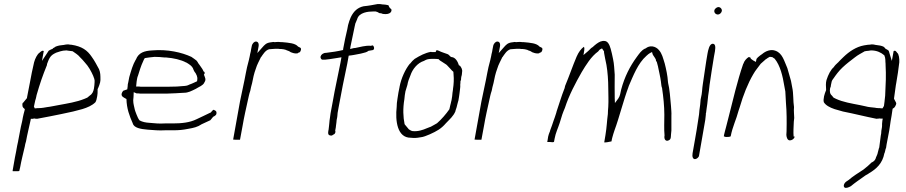

<svg xmlns="http://www.w3.org/2000/svg" viewBox="-20 -711 4494 952"><path d="M91 -193C90 -178 97 -176 103 -170L102 -164C99 -152 95 -139 93 -127C92 -119 90 -111 89 -106C85 -91 82 -75 79 -59C76 -43 73 -27 70 -12V-11C66 4 64 19 61 34V35C58 48 56 59 54 70L44 127C43 132 42 136 43 138H71C72 138 74 137 76 136C77 133 77 128 80 118C86 84 95 50 103 15C104 7 106 0 109 -10C115 -44 124 -79 131 -112L133 -122H145L148 -124C154 -122 153 -123 164 -122L227 -134C264 -141 301 -149 342 -158L388 -170C414 -178 437 -188 453 -204C457 -210 460 -221 462 -234C464 -243 464 -254 464 -264V-269C469 -279 478 -301 478 -314C478 -338 478 -351 471 -368C460 -388 449 -410 435 -429C413 -462 386 -481 335 -489C330 -489 324 -490 318 -491C312 -491 303 -490 295 -488H294C281 -487 269 -485 256 -480C254 -478 249 -475 243 -472L241 -469C235 -467 231 -465 222 -460C219 -457 217 -452 214 -448L188 -409L197 -458C191 -461 188 -460 176 -450V-449H175C165 -442 154 -421 149 -402C141 -368 134 -334 128 -300C124 -276 118 -252 114 -228V-225L95 -202L93 -201C93 -201 91 -198 91 -195ZM148 -184 149 -186C150 -194 153 -202 154 -209V-210C157 -220 160 -229 161 -237V-238C178 -297 191 -335 213 -389V-393C217 -402 220 -414 227 -425C234 -437 246 -444 255 -448H256V-449C269 -453 287 -461 308 -461H310C314 -460 318 -460 323 -459C326 -459 332 -458 333 -458L338 -457H340C352 -448 366 -441 378 -426C385 -419 393 -411 400 -402C419 -382 432 -358 443 -333V-332C444 -328 451 -317 449 -303C448 -299 449 -295 448 -289L447 -281L446 -274V-273C443 -258 439 -246 425 -237L413 -227L399 -221C360 -205 314 -198 271 -190L239 -184C230 -182 221 -181 214 -180C203 -178 187 -175 174 -175H168C167 -175 163 -174 158 -174H152ZM238 -174Z M583 -246C581 -232 593 -228 607 -220C608 -173 622 -136 638 -100H639L638 -99C645 -77 676 -71 713 -68C741 -66 769 -63 799 -65H839C867 -65 887 -67 912 -72C941 -77 959 -81 980 -95L981 -96H982C997 -103 1009 -108 1023 -115C1028 -121 1033 -127 1037 -132C1042 -134 1052 -140 1053 -146C1055 -158 1051 -161 1045 -164H1044C1038 -171 1033 -162 1025 -153L1022 -152C1000 -142 980 -131 955 -120C921 -103 880 -99 836 -99H797C769 -97 744 -100 721 -102C703 -103 687 -106 672 -114C666 -121 661 -133 657 -143C653 -154 649 -162 646 -178C643 -192 638 -207 642 -230L643 -254L657 -248H666C670 -247 673 -247 676 -247H810C838 -248 864 -249 891 -251H892C914 -251 929 -260 950 -270C969 -282 985 -286 993 -301V-302C1004 -317 996 -327 991 -341L994 -345L995 -350C994 -352 993 -355 993 -355L990 -356C986 -365 982 -372 975 -381C971 -386 968 -392 962 -399H961L962 -400C960 -404 957 -407 954 -411C945 -417 939 -423 929 -429C882 -451 810 -468 734 -461C696 -459 667 -450 654 -416V-415H653C638 -389 631 -363 621 -329L616 -303C614 -297 613 -290 613 -284V-283C613 -283 613 -281 612 -275L611 -268L591 -261C588 -258 584 -251 583 -246ZM662 -331 663 -332C671 -357 678 -383 691 -410C691 -412 696 -420 698 -423C714 -426 729 -427 746 -429H747C763 -429 777 -428 796 -426H804C841 -423 877 -415 903 -401H904C915 -394 933 -385 939 -367V-366C942 -358 946 -353 950 -348C952 -342 961 -333 958 -314L957 -308C945 -303 935 -297 920 -292C916 -290 909 -286 897 -285C871 -282 843 -281 816 -281H677C676 -281 674 -281 669 -282H655C656 -297 658 -315 662 -331Z M1136 -19C1140 -19 1145 -18 1151 -18H1170L1183 -88C1190 -130 1200 -173 1209 -214C1213 -231 1215 -244 1221 -261C1223 -273 1226 -284 1230 -299C1234 -321 1240 -348 1248 -369C1255 -393 1266 -410 1274 -428L1276 -429V-430C1283 -439 1295 -462 1315 -467H1317C1319 -467 1324 -468 1330 -468C1332 -468 1338 -469 1344 -469H1360C1365 -468 1369 -468 1375 -468C1379 -468 1380 -467 1382 -467H1384C1386 -466 1396 -465 1400 -463V-462C1403 -461 1410 -459 1414 -457L1422 -452C1429 -449 1439 -446 1447 -446C1458 -446 1456 -447 1460 -450L1464 -451C1471 -453 1477 -472 1468 -475L1458 -480C1444 -497 1412 -499 1380 -502C1376 -502 1370 -502 1363 -503C1357 -503 1347 -503 1342 -502H1341C1340 -502 1337 -503 1336 -503C1332 -502 1325 -502 1322 -501H1321C1300 -498 1293 -490 1279 -474L1256 -448L1262 -480C1265 -496 1259 -505 1249 -505C1240 -505 1230 -495 1228 -481L1225 -466C1224 -459 1223 -452 1220 -442L1219 -436C1218 -429 1216 -423 1215 -418V-417C1212 -404 1209 -393 1205 -378C1203 -369 1201 -358 1199 -349C1191 -304 1179 -254 1170 -208Z M1570 -432C1567 -423 1574 -414 1580 -415H1591C1610 -417 1618 -418 1642 -422L1673 -427L1668 -399C1656 -336 1641 -273 1630 -208L1619 -149C1618 -141 1617 -134 1616 -127C1614 -118 1614 -110 1613 -102C1612 -97 1612 -91 1611 -83C1610 -77 1610 -72 1609 -66L1608 -63C1605 -46 1609 -40 1619 -39H1626C1628 -40 1629 -42 1639 -47C1644 -55 1644 -58 1642 -63L1645 -79C1646 -85 1646 -92 1648 -103C1648 -111 1650 -121 1652 -130L1653 -139L1654 -151L1659 -179C1672 -252 1687 -325 1702 -396L1709 -435C1730 -437 1746 -441 1768 -445L1780 -448C1788 -450 1799 -452 1807 -459C1815 -461 1823 -461 1830 -463C1839 -469 1834 -483 1828 -486L1819 -484H1817C1793 -486 1766 -478 1741 -473H1739C1735 -473 1732 -472 1728 -471L1716 -468L1718 -481C1724 -511 1731 -542 1737 -572C1738 -579 1740 -585 1741 -590V-592C1744 -599 1747 -606 1751 -616C1760 -650 1807 -654 1828 -654H1843C1850 -652 1854 -651 1861 -646C1865 -646 1868 -645 1869 -645H1871C1875 -642 1883 -641 1892 -641C1909 -641 1919 -648 1921 -658C1922 -665 1919 -668 1914 -670C1910 -675 1908 -680 1906 -685C1896 -687 1888 -689 1879 -689H1877C1868 -691 1862 -691 1853 -691C1832 -687 1806 -682 1783 -680C1755 -674 1734 -657 1719 -625C1717 -621 1715 -614 1712 -607L1706 -587L1702 -566C1694 -534 1688 -503 1682 -471L1681 -463C1656 -457 1624 -452 1597 -449H1596C1583 -449 1572 -440 1570 -432Z M1951 -223C1948 -206 1947 -193 1947 -183V-182C1939 -111 1950 -28 2016 -28H2017C2034 -26 2048 -27 2063 -30H2064C2082 -32 2093 -38 2111 -45C2146 -61 2167 -72 2191 -100C2211 -121 2228 -135 2238 -159L2239 -164C2243 -173 2245 -183 2248 -195C2249 -201 2252 -208 2253 -213L2256 -231C2258 -240 2258 -249 2260 -261C2261 -272 2263 -282 2262 -289V-291C2263 -297 2263 -302 2263 -308L2264 -310L2266 -316C2266 -318 2266 -323 2267 -328V-329C2269 -335 2271 -343 2271 -351V-353C2274 -365 2268 -376 2260 -386H2256C2250 -405 2239 -426 2220 -428H2218C2215 -430 2213 -430 2210 -434C2203 -443 2198 -443 2181 -449C2160 -455 2146 -467 2143 -460L2140 -453H2120L2117 -454C2088 -449 2062 -435 2036 -419C2028 -413 2021 -405 2013 -395H2012C1990 -368 1969 -323 1961 -280V-279C1957 -261 1954 -244 1951 -223ZM1990 -256V-257C1993 -267 1996 -277 2000 -290C2002 -304 2009 -324 2015 -337C2025 -368 2050 -399 2082 -409C2085 -410 2094 -417 2106 -418C2110 -419 2117 -419 2121 -419H2136C2140 -419 2145 -419 2152 -418H2154C2159 -412 2163 -410 2171 -405L2191 -392C2192 -392 2196 -388 2197 -387C2202 -381 2207 -377 2214 -369C2218 -364 2223 -359 2228 -355L2229 -340C2231 -320 2230 -294 2226 -269V-267C2224 -256 2223 -245 2222 -234L2219 -215C2218 -209 2216 -205 2216 -203V-202C2213 -193 2212 -184 2209 -173L2208 -169C2192 -146 2169 -119 2147 -100C2143 -98 2139 -96 2133 -92L2115 -82H2114C2107 -79 2101 -77 2096 -75C2078 -67 2052 -58 2026 -61H2025C2016 -63 2011 -68 2007 -70C2000 -78 1994 -86 1987 -94L1986 -96C1979 -130 1977 -172 1985 -219C1986 -233 1988 -246 1990 -256ZM2111 -45Z M2333 -19C2337 -19 2342 -18 2348 -18H2367L2380 -88C2387 -130 2397 -173 2406 -214C2410 -231 2412 -244 2418 -261C2420 -273 2423 -284 2427 -299C2431 -321 2437 -348 2445 -369C2452 -393 2463 -410 2471 -428L2473 -429V-430C2480 -439 2492 -462 2512 -467H2514C2516 -467 2521 -468 2527 -468C2529 -468 2535 -469 2541 -469H2557C2562 -468 2566 -468 2572 -468C2576 -468 2577 -467 2579 -467H2581C2583 -466 2593 -465 2597 -463V-462C2600 -461 2607 -459 2611 -457L2619 -452C2626 -449 2636 -446 2644 -446C2655 -446 2653 -447 2657 -450L2661 -451C2668 -453 2674 -472 2665 -475L2655 -480C2641 -497 2609 -499 2577 -502C2573 -502 2567 -502 2560 -503C2554 -503 2544 -503 2539 -502H2538C2537 -502 2534 -503 2533 -503C2529 -502 2522 -502 2519 -501H2518C2497 -498 2490 -490 2476 -474L2453 -448L2459 -480C2462 -496 2456 -505 2446 -505C2437 -505 2427 -495 2425 -481L2422 -466C2421 -459 2420 -452 2417 -442L2416 -436C2415 -429 2413 -423 2412 -418V-417C2409 -404 2406 -393 2402 -378C2400 -369 2398 -358 2396 -349C2388 -304 2376 -254 2367 -208Z M2695 -15C2695 -14 2693 -9 2694 -7H2707C2712 -6 2715 -6 2722 -6C2723 -6 2726 -7 2727 -8L2730 -24C2735 -52 2747 -76 2755 -101L2768 -143C2772 -155 2776 -164 2781 -176C2802 -241 2834 -300 2864 -353C2885 -388 2911 -431 2946 -456C2949 -459 2951 -464 2957 -467L2965 -471C2968 -466 2973 -459 2975 -456V-450C2978 -429 2982 -416 2987 -389C2993 -354 2996 -311 2996 -274C2996 -244 2998 -214 2996 -181C2995 -169 2994 -156 2994 -147V-146C2989 -109 2989 -83 2982 -41L2976 -5C2982 -4 3000 -7 3012 -10C3013 -18 3015 -25 3016 -29C3019 -41 3023 -53 3027 -65C3051 -130 3071 -213 3097 -282V-283C3120 -336 3143 -397 3185 -434C3193 -442 3197 -444 3203 -448L3213 -453L3216 -442C3220 -433 3228 -426 3233 -413L3232 -409L3235 -406H3236L3243 -380V-379C3247 -359 3254 -330 3257 -307C3259 -293 3259 -282 3263 -274V-272C3269 -232 3274 -185 3274 -142C3274 -107 3272 -71 3275 -40V-39C3272 -24 3278 -13 3288 -13C3291 -13 3294 -14 3299 -17C3309 -24 3305 -34 3309 -64V-112V-136V-137C3310 -153 3308 -166 3307 -185C3303 -227 3301 -267 3292 -303L3293 -304L3292 -305C3290 -337 3283 -368 3276 -396C3267 -424 3263 -445 3247 -463C3231 -482 3202 -489 3180 -470L3179 -471L3178 -470C3160 -461 3151 -447 3137 -428C3104 -383 3077 -331 3060 -267C3056 -250 3055 -236 3046 -223L3029 -200L3028 -226C3027 -260 3028 -299 3028 -341C3026 -367 3025 -394 3020 -417C3016 -437 3012 -455 3008 -469C3002 -489 2994 -508 2976 -508H2975C2971 -509 2964 -507 2957 -505C2943 -499 2931 -489 2917 -476L2916 -477V-476C2908 -471 2904 -464 2893 -455L2873 -438L2877 -462C2878 -468 2878 -475 2875 -479C2861 -469 2849 -453 2839 -430C2819 -383 2803 -335 2782 -285C2781 -282 2780 -273 2778 -270C2764 -235 2753 -197 2740 -159C2739 -155 2738 -150 2736 -145C2733 -136 2729 -123 2725 -113C2719 -96 2715 -82 2708 -65C2708 -64 2707 -60 2707 -60L2706 -58C2702 -49 2700 -42 2698 -34Z M3522 -659C3520 -649 3528 -639 3540 -639C3548 -639 3557 -647 3559 -656C3561 -666 3552 -676 3542 -676C3534 -676 3523 -667 3522 -659ZM3488 -445C3479 -395 3473 -345 3465 -295C3463 -283 3462 -271 3461 -259L3459 -243L3454 -218C3453 -202 3451 -182 3448 -165C3448 -158 3446 -149 3446 -143L3442 -117C3437 -84 3432 -51 3426 -19L3414 49C3411 67 3416 78 3426 78C3434 78 3445 69 3446 61L3460 -19C3466 -52 3471 -83 3477 -117L3479 -135C3480 -140 3480 -146 3480 -150L3481 -152C3483 -164 3484 -180 3487 -196C3488 -208 3490 -221 3491 -233V-234C3492 -242 3493 -249 3495 -261C3495 -269 3498 -279 3498 -287V-288C3505 -335 3512 -383 3520 -430L3525 -457C3529 -481 3526 -494 3514 -494C3497 -494 3491 -461 3488 -445Z M3569 -35C3573 -33 3579 -31 3585 -32H3588C3589 -32 3598 -32 3603 -35C3612 -83 3631 -119 3642 -162L3648 -180C3665 -239 3688 -297 3715 -343C3726 -363 3741 -379 3752 -395L3778 -418H3779C3782 -420 3789 -426 3796 -429H3799C3804 -429 3805 -428 3806 -428H3809C3812 -425 3816 -424 3821 -420C3849 -386 3861 -333 3869 -284L3874 -257V-256C3875 -238 3876 -219 3877 -201C3881 -156 3881 -109 3880 -60L3879 -42C3880 -28 3885 -16 3895 -15C3908 -15 3918 -23 3920 -33V-34H3915C3913 -56 3915 -84 3916 -108L3918 -126C3918 -142 3915 -160 3917 -180C3912 -210 3915 -248 3908 -278L3902 -310C3896 -331 3890 -351 3884 -373C3868 -409 3860 -446 3826 -459C3802 -469 3775 -457 3759 -443C3755 -440 3751 -438 3749 -436L3738 -427C3737 -426 3734 -422 3731 -419L3728 -404L3715 -411C3708 -415 3706 -418 3702 -421V-424C3702 -424 3699 -428 3692 -428C3682 -422 3670 -409 3666 -395L3665 -394C3636 -310 3615 -218 3591 -124L3580 -81C3577 -67 3572 -54 3570 -42ZM3648 -180V-181Z M4078 -314C4074 -301 4075 -279 4076 -269V-264C4072 -254 4068 -243 4066 -234C4064 -221 4062 -212 4065 -204C4074 -189 4094 -178 4118 -170L4160 -158C4216 -147 4270 -133 4326 -122C4331 -123 4337 -123 4339 -123L4342 -124L4345 -123H4357L4355 -112C4351 -81 4357 -99 4350 -62C4350 -54 4349 -46 4347 -37L4340 17V18C4340 20 4339 22 4338 24C4337 29 4335 36 4333 43C4331 57 4324 65 4321 77C4317 87 4306 93 4301 95C4290 106 4276 119 4261 130C4236 146 4208 164 4187 182L4175 190C4164 199 4160 213 4168 219C4174 223 4187 219 4199 212C4219 195 4243 179 4264 164C4272 157 4282 154 4289 148C4325 127 4356 99 4365 49L4366 48C4368 41 4370 34 4371 28V26L4373 25L4376 5C4379 -10 4386 -48 4389 -63C4391 -77 4390 -72 4393 -89L4396 -110C4401 -139 4401 -137 4405 -166L4406 -172C4414 -177 4417 -178 4423 -193V-194C4425 -197 4423 -201 4423 -201V-202L4413 -221V-224C4416 -246 4419 -267 4422 -289L4424 -300C4430 -334 4435 -368 4439 -402C4440 -421 4437 -442 4429 -449H4428V-450C4420 -460 4419 -461 4411 -458L4402 -409L4390 -448C4389 -452 4388 -456 4386 -460C4380 -464 4377 -467 4371 -469L4368 -473C4365 -475 4364 -478 4360 -480C4351 -484 4337 -487 4324 -488H4323C4315 -490 4309 -491 4302 -491C4298 -490 4290 -489 4283 -489C4278 -488 4269 -487 4264 -486C4225 -479 4190 -455 4163 -429C4153 -419 4144 -411 4136 -402V-401H4135C4127 -394 4119 -386 4114 -378C4099 -365 4087 -342 4078 -314ZM4096 -273V-274L4099 -281L4100 -289C4101 -295 4102 -299 4103 -303C4104 -310 4108 -316 4111 -320L4112 -321C4125 -340 4139 -359 4157 -376C4177 -395 4196 -409 4218 -426C4234 -439 4253 -448 4268 -457H4270C4270 -457 4274 -458 4275 -458C4277 -458 4279 -459 4285 -459C4288 -460 4295 -460 4298 -461H4300C4328 -461 4349 -450 4363 -438L4365 -437V-435C4372 -421 4369 -408 4371 -394V-389C4374 -337 4372 -297 4369 -238V-237C4368 -229 4367 -220 4366 -210V-209C4365 -202 4364 -194 4363 -186L4362 -184L4356 -174H4350C4345 -174 4341 -175 4340 -175H4334C4328 -175 4323 -176 4318 -177C4304 -179 4288 -179 4271 -184L4243 -190C4202 -198 4159 -205 4125 -221L4113 -227L4105 -237C4095 -245 4093 -258 4096 -273Z"/></svg>

Font: Scribbler
Style: HLIta
Weight: 100
Designer: Mew Too
Foundry: Cannot Into Space Fonts
Version: Version 1.001